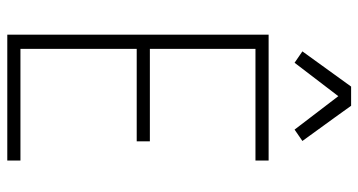

<svg xmlns="http://www.w3.org/2000/svg" viewBox="-254 -754 1007 540"><g transform="rotate(90 250.0 -483.5)"><path d="M77 0V-735H431V-698H117V-401H377V-364H117V-37H431V0ZM156 -808 124 -830 223 -967H277L310 -921L376 -830L344 -808L250 -931Z"/></g></svg>

Font: Iosevka SS18 Extralight
Style: Regular
Weight: 200
Monospace: yes
Designer: Belleve Invis
Foundry: Belleve Invis
Version: Version 25.1.1; ttfautohint (v1.8.4)